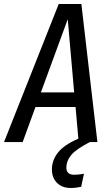

<svg xmlns="http://www.w3.org/2000/svg" viewBox="-49 -709 551 958"><path d="M282 127Q282 163 321 163Q342 163 370 158L356 223Q330 229 304 229Q261 229 235.5 203.5Q210 178 210 136Q210 91 240 52.5Q270 14 342 -17L328 -175H128L64 0H-29L244 -689H357L437 0H399Q329 36 305.5 65.5Q282 95 282 127ZM321 -248 289 -613 155 -248Z"/></svg>

Font: Fira Sans Compressed
Style: Italic
Weight: 400
Width: 1
Italic angle: -8°
Designer: bBox Type GmbH & Carrois Corporate GbR & Edenspiekermann AG
Foundry: bBox Type GmbH & Carrois Corporate GbR & Edenspiekermann AG
Version: Version 4.301